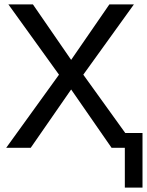

<svg xmlns="http://www.w3.org/2000/svg" viewBox="-20 -669 665 869"><path d="M625 180V-67H547L357 -331L586 -649H475L302 -398L129 -649H18L247 -331L8 0H119L302 -264L485 0H545V180Z"/></svg>

Font: Gamestation Text
Style: Bold
Weight: 400
Designer: Jonas Hecksher
Foundry: Jonas Hecksher, Playtypeª, e-types AS
Version: Version 1.003